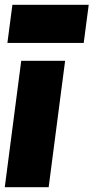

<svg xmlns="http://www.w3.org/2000/svg" viewBox="-21 -785 392 805"><path d="M68 -530H252L183 0H-1ZM31 -765H351L330 -605H10Z"/></svg>

Font: Tanohe Sans Black
Style: Italic
Weight: 900
Designer: Village Type and Design LLC & Cristiano Sobral
Foundry: Cooper Hewitt Smithsonian Design Museum
Version: Version 1.00;January 12, 2020;FontCreator 12.0.0.2547 64-bit